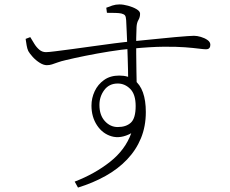

<svg xmlns="http://www.w3.org/2000/svg" viewBox="-20 -788 1040 869"><path d="M96 -612 117 -620Q126 -605 135.5 -589.5Q145 -574 158 -563Q171 -552 188 -552Q199 -552 231 -556Q263 -560 308 -566Q353 -572 402.5 -579Q452 -586 498.5 -592Q545 -598 580 -601Q643 -607 690.5 -612Q738 -617 772.5 -620Q807 -623 828 -624.5Q849 -626 858 -626Q872 -626 889 -621Q906 -616 919 -607Q932 -598 932 -585Q932 -576 927.5 -570.5Q923 -565 912 -565Q902 -565 879 -568Q856 -571 817.5 -574Q779 -577 720.5 -576.5Q662 -576 579 -568Q531 -564 475 -555Q419 -546 367 -535.5Q315 -525 278 -516Q256 -511 241 -505.5Q226 -500 215 -496.5Q204 -493 192 -493Q177 -493 159.5 -504Q142 -515 128 -530.5Q114 -546 108 -557Q103 -568 100.5 -583Q98 -598 96 -612ZM464 -730 461 -753Q473 -758 488.5 -763Q504 -768 521 -768Q538 -768 560 -762Q582 -756 598 -746.5Q614 -737 614 -726Q614 -710 606.5 -697.5Q599 -685 598 -665Q597 -647 596.5 -615.5Q596 -584 596.5 -545Q597 -506 597.5 -465Q598 -424 599 -388L560 -425Q560 -443 559.5 -468.5Q559 -494 558 -523.5Q557 -553 556 -584Q555 -615 553.5 -644Q552 -673 551 -697Q550 -713 545.5 -718.5Q541 -724 529 -727Q519 -729 503 -729.5Q487 -730 464 -730ZM520 -446Q561 -446 587.5 -426Q614 -406 627 -369.5Q640 -333 640 -281Q640 -216 618 -162.5Q596 -109 555 -66Q514 -23 457.5 8.5Q401 40 333 61L318 34Q409 -1 478 -55.5Q547 -110 574 -185Q526 -159 485 -171Q444 -183 419 -221Q394 -259 394 -310Q394 -344 408.5 -375Q423 -406 451 -426Q479 -446 520 -446ZM513 -213Q551 -213 572.5 -233Q594 -253 594 -308Q594 -361 569.5 -385.5Q545 -410 513 -410Q474 -410 452 -380.5Q430 -351 430 -313Q430 -267 454.5 -240Q479 -213 513 -213Z"/></svg>

Font: Noto Serif SC
Style: Regular
Weight: 200
Designer: Ryoko NISHIZUKA 西塚涼子 (kana & ideographs); Frank Grießhammer (Latin, Greek & Cyrillic); Wenlong ZHANG 张文龙 (bopomofo); San
Foundry: Adobe
Version: Version 2.001;hotconv 1.1.0;makeotfexe 2.6.0